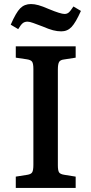

<svg xmlns="http://www.w3.org/2000/svg" viewBox="-20 -929 452 949"><path d="M58 0V-56L115 -65Q134 -68 139.5 -78Q145 -88 145 -115V-588Q145 -614 139 -623.5Q133 -633 112 -636L58 -644V-700H354V-644L296 -635Q278 -633 272 -622.5Q266 -612 266 -585V-112Q266 -86 272 -77Q278 -68 298 -65L354 -56V0ZM283 -774Q263 -774 242 -779.5Q221 -785 191 -798Q162 -809 144 -815.5Q126 -822 116 -822Q102 -822 92.5 -814.5Q83 -807 70 -785L33 -807Q59 -867 80 -888Q101 -909 133 -909Q150 -909 170 -903.5Q190 -898 222 -884Q280 -860 299 -860Q311 -860 319.5 -867Q328 -874 343 -897L380 -875Q354 -817 333.5 -795.5Q313 -774 283 -774Z"/></svg>

Font: Literata 12pt Medium
Style: Regular
Weight: 500
Designer: Latin by Veronika Burian and Jose Scaglione. Greek by Irene Vlachou. Cyrillic by Vera Evstafieva.
Foundry: TypeTogether
Version: Version 3.002